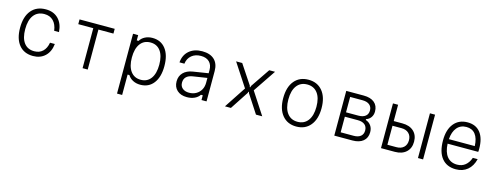

<svg xmlns="http://www.w3.org/2000/svg" viewBox="-21 -1432 6343 2458"><g transform="rotate(15 3150.0 -203.0)"><path d="M361 14Q241 14 175 -67Q109 -148 109 -294Q109 -442 177.5 -524Q246 -606 369 -606Q472 -606 534.5 -543Q597 -480 605 -368H541Q530 -452 485 -497.5Q440 -543 367 -543Q276 -543 226.5 -478.5Q177 -414 177 -294Q177 -176 224.5 -112.5Q272 -49 361 -49Q429 -49 472.5 -90Q516 -131 529 -207H593Q582 -103 520 -44.5Q458 14 361 14Z M1016 0V-530H817V-593H1283V-530H1084V0Z M1526 200V-593H1594V-523H1618Q1641 -562 1684.5 -584Q1728 -606 1782 -606Q1894 -606 1957.5 -524Q2021 -442 2021 -296Q2021 -151 1957.5 -68.5Q1894 14 1782 14Q1728 14 1684.5 -8.5Q1641 -31 1618 -70H1594V200ZM1772 -49Q1858 -49 1905.5 -114Q1953 -179 1953 -296Q1953 -414 1905.5 -478.5Q1858 -543 1772 -543Q1686 -543 1638 -478.5Q1590 -414 1590 -296Q1590 -179 1638 -114Q1686 -49 1772 -49Z M2568 -63Q2544 -27 2500.5 -7Q2457 13 2400 13Q2318 13 2270 -31Q2222 -75 2222 -149Q2222 -219 2266 -264.5Q2310 -310 2390 -323L2592 -355V-396Q2592 -466 2552.5 -505Q2513 -544 2441 -544Q2366 -544 2317.5 -503.5Q2269 -463 2260 -393H2195Q2203 -492 2269.5 -549Q2336 -606 2442 -606Q2546 -606 2602.5 -553Q2659 -500 2659 -402V0H2592V-63ZM2293 -151Q2293 -104 2325.5 -76.5Q2358 -49 2413 -49Q2465 -49 2505.5 -72Q2546 -95 2569 -135.5Q2592 -176 2592 -229V-293L2405 -264Q2293 -246 2293 -151Z M2903 0 3092 -287 2892 -593H2973L3142 -338L3146 -320H3154L3158 -338L3331 -593H3408L3206 -293L3397 0H3314L3157 -241L3152 -258H3145L3140 -241L2982 0Z M3850 14Q3732 14 3664 -68.5Q3596 -151 3596 -296Q3596 -442 3664 -524Q3732 -606 3850 -606Q3968 -606 4036 -524Q4104 -442 4104 -296Q4104 -151 4036 -68.5Q3968 14 3850 14ZM3850 -49Q3938 -49 3987 -114Q4036 -179 4036 -296Q4036 -414 3987 -478.5Q3938 -543 3850 -543Q3762 -543 3713 -478.5Q3664 -414 3664 -296Q3664 -179 3713 -114Q3762 -49 3850 -49Z M4352 0V-593H4584Q4675 -593 4725.5 -551Q4776 -509 4776 -432Q4776 -387 4753 -354.5Q4730 -322 4690 -309V-298Q4735 -283 4760 -247Q4785 -211 4785 -161Q4785 -85 4734 -42.5Q4683 0 4592 0ZM4420 -327H4585Q4644 -327 4677 -353.5Q4710 -380 4710 -429Q4710 -477 4677 -504Q4644 -531 4585 -531H4420ZM4420 -62H4592Q4652 -62 4684.5 -89Q4717 -116 4717 -165Q4717 -215 4684.5 -242Q4652 -269 4592 -269H4420Z M4971 0V-593H5039V-377H5154Q5249 -377 5304 -326.5Q5359 -276 5359 -188Q5359 -101 5304 -50.5Q5249 0 5154 0ZM5461 0V-593H5529V0ZM5039 -63H5159Q5220 -63 5255.5 -96.5Q5291 -130 5291 -189Q5291 -247 5255.5 -281Q5220 -315 5159 -315H5039Z M6203 -184Q6180 -89 6118 -37.5Q6056 14 5965 14Q5843 14 5777.5 -67.5Q5712 -149 5712 -302Q5712 -445 5778 -525.5Q5844 -606 5959 -606Q6069 -606 6128.5 -531Q6188 -456 6188 -315Q6188 -305 6187.5 -295Q6187 -285 6186 -276H5780Q5785 -165 5832.5 -106.5Q5880 -48 5965 -48Q6028 -48 6072 -83Q6116 -118 6139 -184ZM5959 -545Q5881 -545 5834.5 -490Q5788 -435 5781 -336H6124Q6120 -438 6078 -491.5Q6036 -545 5959 -545Z"/></g></svg>

Font: Martian Mono ExtraLight
Style: Regular
Weight: 200
Monospace: yes
Designer: Roman Shamin
Foundry: Evil Martians
Version: Version 1.000; ttfautohint (v1.8.4.7-5d5b)